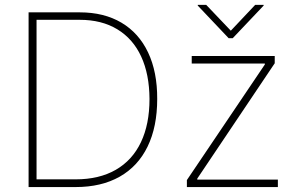

<svg xmlns="http://www.w3.org/2000/svg" viewBox="-20 -757 1193 777"><path d="M95.7 0V-707H302.7Q400.9 -707 471.4 -665.3Q542 -623.5 579.3 -544.7Q616.7 -465.8 616.2 -356.4Q616.2 -244.1 577.4 -164.1Q538.6 -84 464.4 -42Q390.1 0 286.1 0ZM286.1 -31.2Q381.3 -31.2 448.5 -69.8Q515.6 -108.4 550.3 -181.4Q585 -254.4 585 -356.4Q584.5 -456.5 551.3 -528.3Q518.1 -600.1 454.8 -638.4Q391.6 -676.8 302.7 -676.8H127.9V-31.2ZM736.3 -28.3 1051.8 -496.1V-500H755.9V-530.3H1091.8V-501L778.3 -34.2V-30.3H1104.5V0H736.3ZM914.1 -632.8 1012.7 -737.3H1046.9V-734.4L921.9 -602.5H905.3L780.3 -734.4V-737.3H814.5Z"/></svg>

Font: Pretendard Thin
Style: Regular
Weight: 100
Designer: Base glyphs from Inter by Rasmus Andersson; Hangeul glyphs from Noto Sans CJK(Source Han Sans) by Jang Soo-young and Kan
Foundry: Kil Hyung-jin
Version: Version 1.309